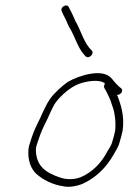

<svg xmlns="http://www.w3.org/2000/svg" viewBox="-20 -720 484 723"><path d="M325.4 -530C299 -553.9 285.4 -600.3 268.9 -632C265.8 -636 263.3 -641 261.4 -647C255 -662.7 246.5 -678.6 239 -693C232.1 -708.8 205.1 -692.9 212.5 -678C216.4 -668.3 219.9 -660.6 225.3 -651C231.7 -639.3 235.9 -624.7 242.8 -614C261.3 -584.3 272.9 -540.8 295.9 -515L302.3 -508C314.2 -496 337.3 -518 325.4 -530ZM375.5 -405C371.6 -399.7 370.7 -394.3 372.8 -389C377.3 -381.8 380.5 -375.2 384.7 -367L392 -351C398.4 -338.7 400.1 -327.4 405.5 -314C413 -290.9 416.8 -258.1 413.6 -228L409.3 -209C407.9 -203 406.1 -196.7 403.9 -190C399.9 -172.8 392.2 -163.3 383.2 -148C361.5 -106 325.8 -70.1 284.2 -53C260.2 -43.1 228.6 -43.5 207.8 -51C153.9 -68.8 117.6 -93.1 115.1 -152C114.4 -168.2 119.1 -174.9 124.6 -193C132.9 -219.5 144.8 -245.2 157.1 -269C166.6 -288.7 178.8 -320.1 191.1 -336C211.8 -362.9 244.5 -391.1 275.7 -403.5C302.7 -414.3 356.7 -423.5 375.5 -405ZM420.8 -363C434.8 -361.4 446.9 -380.3 435.6 -388L428 -394C419.4 -401.7 408.6 -414 401.7 -423C368.8 -465.7 276.9 -435.6 236.1 -412C215.9 -398.5 183.5 -368.9 169 -348.5C156.3 -330.8 141 -297.5 131.7 -276C118.7 -249.8 105.9 -224.5 97 -195C90.7 -174.5 86.3 -166.3 86.7 -146C86.1 -112 97.3 -83.9 117 -65C143.2 -42.6 176 -24.7 221.2 -18C243.6 -13.6 271.5 -20.1 289.2 -27C339.3 -49.4 379.1 -87.1 407.9 -138C417.8 -155.6 426.8 -168 431.4 -188C433.8 -195.3 435.7 -202.3 437.3 -209L441.9 -229C449.4 -282.9 435.4 -326 420.8 -363Z"/></svg>

Font: HoneyBee
Style: XLitIt
Weight: 200
Foundry: Cannot Into Space Fonts
Version: Version 0.89